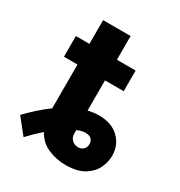

<svg xmlns="http://www.w3.org/2000/svg" viewBox="-164 -789 857 915"><g transform="rotate(30 264.5 -332.0)"><path d="M138.5 -676.1H289.8V-545.5H392.8V-431.8H289.8V-265.6Q321 -273.4 350.1 -273.4Q419 -273.4 459.2 -234.6Q499.3 -195.7 499.3 -137.4Q499.3 -102.6 482.8 -68.4Q466.3 -34.1 428.6 -11.4Q391 11.4 327.4 11.4Q276.6 11.4 231 -8.3Q185.4 -28.1 160.5 -73.2Q125 -42.3 88.8 -3.6L22 -87.4Q80.6 -148.8 138.5 -190.7V-431.8H63.9V-545.5H138.5ZM289.8 -158.7V-137.8Q289.8 -118.3 303.4 -104.9Q317.1 -91.6 337.7 -91.6Q354.4 -91.6 366.1 -102.5Q377.8 -113.3 377.8 -132.5Q377.8 -147.7 367.5 -158.6Q357.2 -169.4 335.2 -169.4Q316.1 -169.4 289.8 -158.7Z"/></g></svg>

Font: Inter Zeller
Style: Bold
Weight: 700
Designer: Rasmus Andersson; Joe Bland
Foundry: zeller
Version: Version 3.015;git-dec3a8cb1